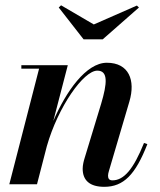

<svg xmlns="http://www.w3.org/2000/svg" viewBox="-20 -712 618 742"><path d="M342.5 -617.5 216 -691.5 207 -683 303 -560H377L517 -683L509 -690.5ZM131 -446.5 16 0H123L161 -147C204.5 -299.5 303 -439 356 -439C399 -439 394 -389 371 -311.5L307 -101C303.5 -90 299.5 -74 299.5 -60C299.5 -14.5 327.5 10 383 10C457.5 10 503.5 -37 549.5 -155L536.5 -159.5C496 -58.5 459 -15 414.5 -15C402 -15 397.5 -22 397.5 -33C397.5 -38 399 -45.5 401 -51.5L480 -319.5C504.5 -402 478 -469.5 393 -469.5C312.5 -469.5 235 -358 186 -244.5L242 -460H62.5V-446.5Z"/></svg>

Font: Bodoni* 16pt Medium
Style: Italic
Weight: 500
Italic angle: -13°
Version: Version 2.3